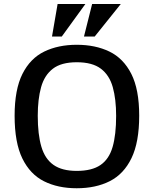

<svg xmlns="http://www.w3.org/2000/svg" viewBox="-20 -957 792 988"><path d="M374.5 11.7Q278.3 11.7 206.5 -24.2Q134.8 -60.1 95 -141.6Q55.2 -223.1 55.2 -361.3Q55.2 -496.6 95.5 -576.7Q135.7 -656.7 207.8 -691.7Q279.8 -726.6 375 -726.6Q470.7 -726.6 543 -691.7Q615.2 -656.7 655.8 -576.7Q696.3 -496.6 696.3 -361.8Q696.3 -225.1 656.7 -143.3Q617.2 -61.5 545.2 -24.9Q473.1 11.7 374.5 11.7ZM375 -77.6Q452.6 -77.6 496.8 -107.7Q541 -137.7 559.3 -200.4Q577.6 -263.2 577.6 -360.8Q577.6 -446.8 560.3 -508.5Q543 -570.3 499 -603.5Q455.1 -636.7 375 -636.7Q295.4 -636.7 252 -603.3Q208.5 -569.8 191.4 -508.1Q174.3 -446.3 174.3 -361.3Q174.3 -265.1 192.9 -202.1Q211.4 -139.2 255.4 -108.4Q299.3 -77.6 375 -77.6ZM412.1 -769 454.1 -936.5H601.6L467.3 -769ZM247.6 -769 276.4 -936.5H419.4L297.9 -769Z"/></svg>

Font: Pontano Sans
Style: Bold
Weight: 700
Designer: Vernon Adams
Foundry: Vernon Adams
Version: Version 2.001